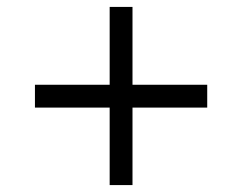

<svg xmlns="http://www.w3.org/2000/svg" viewBox="-20 -535 700 555"><path d="M297 0V-224H81V-290H297V-515H363V-290H579V-224H363V0Z"/></svg>

Font: Archivo SemiExpanded Light
Style: Regular
Weight: 300
Width: 6
Designer: Hector Gatti
Foundry: Omnibus-Type
Version: Version 2.001